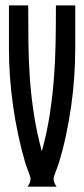

<svg xmlns="http://www.w3.org/2000/svg" viewBox="-20 -704 316 724"><path d="M83.5 0Q88.4 -5.9 91.8 -13.7Q95.2 -21.5 95.2 -29.8Q95.2 -33.2 92.5 -41.5Q89.8 -49.8 86.2 -59.3Q82.5 -68.8 79.3 -77.6Q76.2 -86.4 74.7 -91.8Q44.9 -194.8 29.3 -304.7Q13.7 -414.6 13.7 -522V-683.6H86.4Q86.4 -610.8 87.2 -542.2Q87.9 -473.6 92.8 -406.2Q97.7 -338.9 108.2 -271.2Q118.7 -203.6 137.7 -133.3Q156.7 -202.1 167.2 -270Q177.7 -337.9 183.1 -406.2Q188.5 -474.6 189.7 -543.5Q190.9 -612.3 190.9 -683.6H263.7V-522Q263.7 -469.7 260 -414.6Q256.3 -359.4 248.5 -304.4Q240.7 -249.5 229.2 -195.6Q217.8 -141.6 202.6 -91.8Q201.2 -86.9 198 -78.1Q194.8 -69.3 191.2 -59.8Q187.5 -50.3 184.8 -42.2Q182.1 -34.2 182.1 -30.8Q182.1 -22 185.3 -14.4Q188.5 -6.8 193.4 0Z"/></svg>

Font: XAYAX
Style: Regular
Weight: 400
Designer: Peter Wiegel
Foundry: Peter Wiegel
Version: Version 1.000 2009 initial release